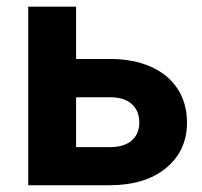

<svg xmlns="http://www.w3.org/2000/svg" viewBox="-20 -548 598 568"><path d="M205.1 -373.5H306.2Q374.5 -373.5 426.3 -350.6Q478 -327.6 505.6 -284.9Q533.2 -242.2 533.2 -185.5Q533.2 -102.1 471.4 -51Q409.7 0 303.2 0H63.5V-528.3H205.1ZM205.1 -260.3V-112.8H305.2Q347.2 -112.8 369.6 -132.3Q392.1 -151.9 392.1 -185.5Q392.1 -219.7 370.1 -240Q348.1 -260.3 305.2 -260.3Z"/></svg>

Font: SteelSelectRoboto
Style: Roboto-Bold
Weight: 700
Designer: Google
Version: Version 2.137; 2017